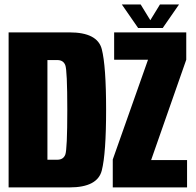

<svg xmlns="http://www.w3.org/2000/svg" viewBox="-20 -816 854 836"><path d="M17.5 0V-675H282.5Q404.5 -675 423.2 -601.8Q442 -528.5 442 -338Q442 -147.5 423.2 -73.8Q404.5 0 282.5 0ZM186.5 -120.5H229.5Q255.5 -120.5 264.2 -142.5Q273 -164.5 273 -338Q273 -510.5 264.2 -532.5Q255.5 -554.5 229.5 -554.5H186.5ZM471 0V-121.5L624.5 -556H477V-675H791V-556L638 -119H794.5V0ZM581.5 -694 510.5 -796.5H592.5L634.5 -728L676.5 -796.5H759.5L688.5 -694Z"/></svg>

Font: Anybody Condensed ExtraBold
Style: Regular
Weight: 800
Width: 3
Designer: Tyler Finck
Foundry: Etcetera Type Company
Version: Version 1.010; ttfautohint (v1.8.3) -l 8 -r 50 -G 200 -x 14 